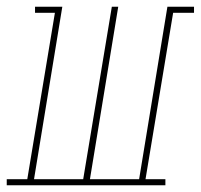

<svg xmlns="http://www.w3.org/2000/svg" viewBox="-60 -550 596 570"><path d="M-40 0V-18H21L103 -512H44V-530H125L41 -18H187L272 -530H291L207 -18H353L437 -530H516V-512H454L372 -18H431V0Z"/></svg>

Font: Iosevka Slab Thin Oblique
Style: Regular
Weight: 100
Italic angle: -9°
Monospace: yes
Designer: Belleve Invis
Foundry: Belleve Invis
Version: Version 11.1.0; ttfautohint (v1.8.3)